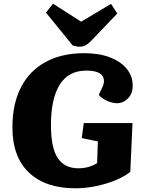

<svg xmlns="http://www.w3.org/2000/svg" viewBox="-20 -1002 777 1036"><path d="M695 -338 683 -75Q656 -52 608 -31.5Q560 -11 502 1.5Q444 14 387 14Q226 14 136.5 -70.5Q47 -155 47 -315Q47 -442 93.5 -531.5Q140 -621 227 -668Q314 -715 434 -715Q515 -715 573.5 -692.5Q632 -670 664 -630.5Q696 -591 696 -540Q696 -497 670.5 -471Q645 -445 611 -445Q586 -445 557.5 -458Q529 -471 513 -490L534 -535Q550 -573 529 -597Q508 -621 445 -621Q350 -621 302.5 -545.5Q255 -470 255 -327Q255 -203 292 -148.5Q329 -94 402 -94Q461 -94 504 -122L508 -239L421 -257L432 -338ZM228 -934 266 -982 418 -885 579 -981 613 -929 471 -781Q442 -750 413 -750Q393 -750 372 -757Z"/></svg>

Font: Literata 12pt ExtraBold
Style: Italic
Weight: 800
Italic angle: -2°
Designer: Latin by Veronika Burian and Jose Scaglione. Greek by Irene Vlachou. Cyrillic by Vera Evstafieva
Foundry: TypeTogether
Version: Version 3.002